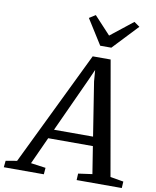

<svg xmlns="http://www.w3.org/2000/svg" viewBox="-169 -1074 934 1152"><g transform="rotate(10 298.0 -497.5)"><path d="M-65.3 0 -61.3 -39.8 6.7 -51.6 344.4 -747.8H453.8L575.3 -53.3L655.8 -39.8L653.5 0H378.4L380.4 -39.8L465.4 -51.6L439 -217.7H166.8L91.3 -52.3L181.8 -39.8L178.6 0ZM192.3 -273.8H430.2L378.6 -601.2L373.1 -670L344.9 -606.3ZM377.8 -818.4 281.9 -970.7 319.9 -994.9Q344.9 -968 369.8 -941.2Q394.7 -914.5 419.6 -887.6Q453.4 -914.5 487.5 -941.2Q521.6 -968 555.4 -994.9L589.5 -971L445.5 -818.4Z"/></g></svg>

Font: Merriweather Light
Style: Italic
Weight: 300
Italic angle: -7.8°
Designer: Eben Sorkin
Foundry: Eben Sorkin
Version: Version 2.101